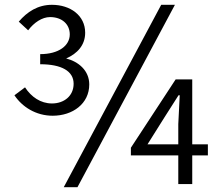

<svg xmlns="http://www.w3.org/2000/svg" viewBox="-20 -765 923 798"><path d="M199 -284C282 -284 351 -334 351 -414C351 -472 306 -509 255 -522C301 -542 334 -577 334 -629C334 -701 272 -745 196 -745C137 -745 93 -716 58 -675L97 -639C121 -671 155 -694 188 -694C238 -694 270 -664 270 -622C270 -576 225 -540 147 -540V-498C235 -498 286 -470 286 -417C286 -366 246 -335 196 -335C149 -335 110 -362 84 -402L40 -369C72 -321 129 -284 199 -284ZM245 13H302L707 -745H650ZM721 0H779V-119H844V-165H779V-435H710L524 -151V-119H721ZM721 -165H593L664 -278L722 -369H727L721 -249Z"/></svg>

Font: ChiuKong Gothic CL Normal
Style: Regular
Weight: 350
Designer: Ryoko NISHIZUKA 西塚涼子 (kana, bopomofo & ideographs); Paul D. Hunt (Latin, Greek & Cyrillic); Sandoll Communications 산돌커뮤니
Foundry: Adobe
Version: Version 1.300